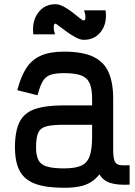

<svg xmlns="http://www.w3.org/2000/svg" viewBox="-20 -877 640 911"><path d="M284 14Q198 14 147 -5Q96 -24 73.5 -66Q51 -108 51 -178Q51 -256 73.5 -299.5Q96 -343 147 -360Q198 -377 284 -377H417V-409Q417 -455 405.5 -481.5Q394 -508 365.5 -519Q337 -530 284 -530Q242 -530 218.5 -521.5Q195 -513 182 -490Q169 -467 158 -425L62 -449Q79 -514 105 -554Q131 -594 174 -613Q217 -632 284 -632Q371 -632 422 -608Q473 -584 495 -534.5Q517 -485 517 -409V-168Q517 -131 523 -114.5Q529 -98 546 -94.5Q563 -91 595 -93V-1Q538 2 503.5 -9Q469 -20 452 -50Q434 -27 410.5 -12.5Q387 2 356 8Q325 14 284 14ZM284 -78Q337 -78 365.5 -91Q394 -104 405.5 -136.5Q417 -169 417 -226V-285H284Q231 -285 202 -278Q173 -271 162 -248.5Q151 -226 151 -178Q151 -140 162 -118Q173 -96 202 -87Q231 -78 284 -78ZM377 -688Q361 -688 339.5 -699.5Q318 -711 296.5 -726.5Q275 -742 260 -753.5Q245 -765 243 -765Q236 -765 235 -750.5Q234 -736 241 -714H138Q131 -776 161 -816.5Q191 -857 243 -857Q261 -857 282.5 -845.5Q304 -834 323.5 -818.5Q343 -803 357.5 -791.5Q372 -780 377 -780Q385 -780 385.5 -793.5Q386 -807 379 -828H481Q489 -767 459.5 -727.5Q430 -688 377 -688Z"/></svg>

Font: Victor Mono Thin
Style: Bold
Weight: 700
Monospace: yes
Version: Version 1.561;gftools[0.9.30]